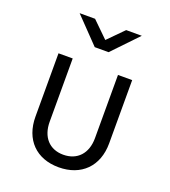

<svg xmlns="http://www.w3.org/2000/svg" viewBox="-143 -889 887 1004"><g transform="rotate(20 300.0 -387.5)"><path d="M262 -645H339L473 -785H386L301 -699L213 -785H127ZM299 10C424 10 505 -70 505 -198V-550H426V-198C426 -113 377 -60 299 -60C222 -60 174 -113 174 -198V-550H95V-198C95 -70 174 10 299 10Z"/></g></svg>

Font: JetBrains Mono Light
Style: Regular
Weight: 336
Monospace: yes
Designer: Philipp Nurullin, Konstantin Bulenkov
Foundry: JetBrains
Version: Version 2.305